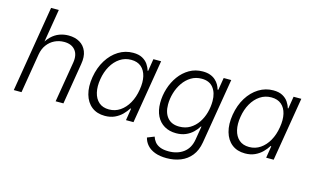

<svg xmlns="http://www.w3.org/2000/svg" viewBox="-106 -1041 2569 1569"><g transform="rotate(15 1178.5 -257.0)"><path d="M154.8 -334 99.6 0H34.2L154.8 -727.5H220.2L168 -413.1H154.3Q177.2 -460.4 208 -490Q238.8 -519.5 275.4 -533.2Q312 -546.9 353 -546.9Q407.7 -546.9 447.3 -523.7Q486.8 -500.5 504.6 -456.3Q522.5 -412.1 511.2 -347.2L454.1 0H388.2L445.3 -342.3Q456.5 -410.2 425 -448.5Q393.6 -486.8 331.1 -486.8Q288.1 -486.8 251 -468.8Q213.9 -450.7 188.5 -416.5Q163.1 -382.3 154.8 -334Z M806.2 11.2Q739.3 11.2 694.6 -23.9Q649.9 -59.1 632.1 -122.3Q614.3 -185.5 627.9 -268.6Q642.1 -352.1 680.9 -414.6Q719.7 -477.1 776.1 -512Q832.5 -546.9 898.9 -546.9Q946.3 -546.9 976.8 -530.3Q1007.3 -513.7 1024.7 -488.3Q1042 -462.9 1049.3 -436H1054.2L1070.8 -539.1H1136.2L1046.9 0H983.4L999.5 -101.1H993.2Q976.6 -73.7 950.7 -47.9Q924.8 -22 888.9 -5.4Q853 11.2 806.2 11.2ZM825.2 -48.3Q877.4 -48.3 919.2 -76.7Q960.9 -105 989 -154.8Q1017.1 -204.6 1027.3 -269Q1038.6 -334 1027.1 -383.1Q1015.6 -432.1 983.2 -459.7Q950.7 -487.3 898.4 -487.3Q845.2 -487.3 803 -459Q760.7 -430.7 732.7 -381.6Q704.6 -332.5 694.3 -269Q683.6 -205.6 695.3 -155.5Q707 -105.5 739.7 -76.9Q772.5 -48.3 825.2 -48.3Z M1383.3 214.4Q1325.2 214.4 1283.9 198.7Q1242.7 183.1 1218.3 155.5Q1193.8 127.9 1185.5 92.8L1244.6 69.3Q1251.5 92.3 1267.3 112.3Q1283.2 132.3 1311.8 144.3Q1340.3 156.2 1384.8 156.2Q1459.5 156.2 1510.5 118.2Q1561.5 80.1 1573.7 5.9L1592.8 -108.9L1587.9 -107.9Q1571.3 -80.6 1545.9 -56.4Q1520.5 -32.2 1485.6 -17.3Q1450.7 -2.4 1405.3 -2.4Q1348.1 -2.4 1305.7 -27.3Q1263.2 -52.2 1240 -98.6Q1216.8 -145 1216.8 -209.5Q1216.8 -271 1235.4 -330.8Q1253.9 -390.6 1289.3 -439.5Q1324.7 -488.3 1375 -517.6Q1425.3 -546.9 1488.3 -546.9Q1524.4 -546.9 1551 -537.1Q1577.6 -527.3 1595.9 -510.7Q1614.3 -494.1 1625.5 -474.4Q1636.7 -454.6 1642.1 -434.1L1648.4 -435.5L1665.5 -539.1H1729.5L1637.7 12.7Q1626 82.5 1590.1 127.2Q1554.2 171.9 1500.7 193.1Q1447.3 214.4 1383.3 214.4ZM1416 -61.5Q1468.3 -61.5 1507.6 -85.2Q1546.9 -108.9 1573.5 -148.2Q1600.1 -187.5 1613.3 -235.6Q1626.5 -283.7 1626.5 -333Q1626.5 -402.8 1593 -445.1Q1559.6 -487.3 1495.1 -487.3Q1444.8 -487.3 1405.5 -463.4Q1366.2 -439.5 1338.6 -399.4Q1311 -359.4 1296.6 -310.5Q1282.2 -261.7 1282.2 -212.4Q1282.2 -142.6 1316.7 -102.1Q1351.1 -61.5 1416 -61.5Z M1992.2 11.2Q1925.3 11.2 1880.6 -23.9Q1835.9 -59.1 1818.1 -122.3Q1800.3 -185.5 1814 -268.6Q1828.1 -352.1 1866.9 -414.6Q1905.8 -477.1 1962.2 -512Q2018.6 -546.9 2085 -546.9Q2132.3 -546.9 2162.8 -530.3Q2193.4 -513.7 2210.7 -488.3Q2228 -462.9 2235.4 -436H2240.2L2256.8 -539.1H2322.3L2232.9 0H2169.4L2185.5 -101.1H2179.2Q2162.6 -73.7 2136.7 -47.9Q2110.8 -22 2075 -5.4Q2039.1 11.2 1992.2 11.2ZM2011.2 -48.3Q2063.5 -48.3 2105.2 -76.7Q2147 -105 2175 -154.8Q2203.1 -204.6 2213.4 -269Q2224.6 -334 2213.1 -383.1Q2201.7 -432.1 2169.2 -459.7Q2136.7 -487.3 2084.5 -487.3Q2031.2 -487.3 1989 -459Q1946.8 -430.7 1918.7 -381.6Q1890.6 -332.5 1880.4 -269Q1869.6 -205.6 1881.3 -155.5Q1893.1 -105.5 1925.8 -76.9Q1958.5 -48.3 2011.2 -48.3Z"/></g></svg>

Font: Inter 18pt Light
Style: Italic
Weight: 300
Italic angle: -9.3988°
Designer: Rasmus Andersson
Foundry: rsms
Version: Version 4.001;git-66647c0bb